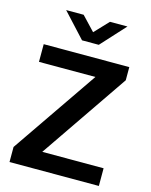

<svg xmlns="http://www.w3.org/2000/svg" viewBox="-123 -908 774 986"><g transform="rotate(15 264.0 -414.5)"><path d="M493 -630V-560L174 -94H500V0H25V-80L338 -536H38V-630ZM104 -829H197L267 -755L337 -829H430L312 -700H223Z"/></g></svg>

Font: Mukta Mahee SemiBold
Style: Regular
Weight: 600
Designer: Shuchita Grover, Noopur Datye, Girish Dalvi, Yashodeep Gholap
Foundry: Ek Type
Version: Version 2.538;PS 1.000;hotconv 16.6.51;makeotf.lib2.5.65220;